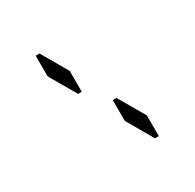

<svg xmlns="http://www.w3.org/2000/svg" viewBox="-166 -1066 1148 1133"><g transform="rotate(-30 408.0 -500.0)"><path d="M341 -567H316L212 -746V-887H238L341 -709ZM475 -433H500L604 -254V-113H578L475 -291Z"/></g></svg>

Font: DSEG14 Classic
Style: Regular
Weight: 400
Designer: Keshikan(Twitter:@keshinomi_88pro)
Version: Version 0.46